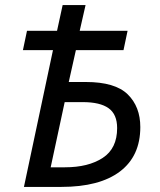

<svg xmlns="http://www.w3.org/2000/svg" viewBox="-20 -734 628 754"><path d="M74 0 188 -537H70L86 -613H204L226 -714H316L293 -613H481L465 -537H278L250 -412H317Q432 -412 481.5 -363.5Q531 -315 531 -235Q531 -121 451 -60.5Q371 0 221 0ZM179 -77H235Q327 -77 383.5 -114Q440 -151 440 -231Q440 -285 406.5 -309Q373 -333 305 -333H234Z"/></svg>

Font: Manna Sans
Style: Italic
Weight: 400
Italic angle: -12°
Designer: Monotype Design Team
Foundry: Monotype Imaging Inc.
Version: Version 2.001.1; ttfautohint (v1.8.2)